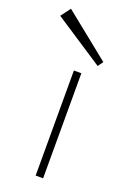

<svg xmlns="http://www.w3.org/2000/svg" viewBox="-178 -772 549 821"><g transform="rotate(20 96.5 -361.0)"><path d="M98 0V-478H132V0ZM187 -531 -37 -678 -4 -722 204 -555Z"/></g></svg>

Font: Zen Kaku Gothic New Light
Style: Regular
Weight: 300
Designer: Yoshimichi Ohira
Foundry: Positype
Version: Version 1.002